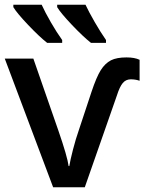

<svg xmlns="http://www.w3.org/2000/svg" viewBox="-20 -786 606 806"><path d="M241 -618Q218 -650 193.5 -692.5Q169 -735 155 -766H36V-756Q51 -731 98 -681.5Q145 -632 178 -606H241ZM425 -618Q402 -651 377.5 -693.5Q353 -736 339 -766H220V-756Q235 -731 282 -681.5Q329 -632 362 -606H425ZM336 0 471 -386Q482 -421 495 -437Q508 -453 529 -453Q549 -453 566 -447V-535Q545 -545 511 -545Q470 -545 446 -533Q421 -520 403 -491.5Q385 -463 364 -400L311 -240Q298 -203 286.5 -158.5Q275 -114 271 -89H268Q263 -128 225 -238L120 -540H0L203 0Z"/></svg>

Font: OpenSansMMV
Style: Semibold
Weight: 600
Designer: Steve Matteson
Foundry: Ascender Corporation
Version: Version 6.000